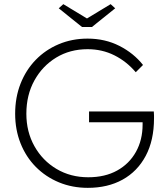

<svg xmlns="http://www.w3.org/2000/svg" viewBox="-20 -895 807 925"><path d="M403 10Q328 10 264 -16.5Q200 -43 152.5 -91Q105 -139 79 -204.5Q53 -270 53 -347Q53 -426 79 -492Q105 -558 152 -606.5Q199 -655 263 -682Q327 -709 402 -709Q486 -709 555 -674Q624 -639 669 -582L634 -547Q590 -599 531 -628.5Q472 -658 402 -658Q317 -658 250.5 -617.5Q184 -577 145.5 -507Q107 -437 107 -347Q107 -260 146 -190.5Q185 -121 252.5 -81Q320 -41 405 -41Q486 -41 544.5 -73.5Q603 -106 635 -163.5Q667 -221 667 -295V-306H409V-358H721Q722 -347 722 -339.5Q722 -332 722 -325Q722 -219 682 -144Q642 -69 570.5 -29.5Q499 10 403 10ZM375 -765 263 -855 285 -875 399 -806 513 -875 535 -855 423 -765Z"/></svg>

Font: Readex Pro ExtraLight
Style: Regular
Weight: 200
Designer: Bonnie Shaver-Troup, Thomas Jockin
Foundry: Lexend
Version: Version 1.203; ttfautohint (v1.8.3)